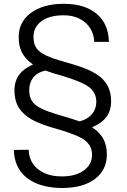

<svg xmlns="http://www.w3.org/2000/svg" viewBox="-20 -733 653 988"><path d="M551.8 -210.4Q551.8 -166.5 530.3 -135Q508.8 -103.5 465.3 -83.5L453.6 -78.1L463.9 -70.8Q496.1 -47.9 512.9 -16.1Q529.8 15.6 529.8 62.5Q529.8 141.1 469.2 187.5Q407.7 234.4 298.8 234.4Q245.1 234.4 197.3 221.2Q185.1 217.8 174.1 213.6Q163.1 209.5 153.1 204.3Q143.1 199.2 133.8 193.4Q124.5 187.5 116.2 180.7Q53.7 129.9 51.3 38.6L127.4 37.6Q129.9 99.6 173.8 136.2Q189.5 148.9 208.5 157.7Q227.5 166.5 250.2 170.7Q272.9 174.8 298.8 174.8Q367.7 174.8 410.2 145Q453.6 114.3 453.6 63.5Q453.6 40 444.1 21.2Q434.6 2.4 416 -11.7Q380.4 -38.1 276.9 -68.4Q189 -91.8 143.1 -118.2Q97.7 -144.5 75.7 -180.7Q54.2 -216.8 54.2 -269Q54.2 -355.5 139.2 -396L149.9 -401.4L140.1 -408.7Q109.4 -431.6 92.8 -463.4Q76.2 -495.1 76.2 -542Q76.2 -581.1 91.6 -611.8Q106.9 -642.6 138.2 -666Q169.9 -689.5 212.2 -701.4Q254.4 -713.4 307.6 -713.4Q363.3 -713.4 406.2 -700Q449.2 -686.5 479.5 -660.2Q538.1 -609.4 540.5 -517.6H464.8Q462.4 -576.7 421.4 -614.7Q399.9 -634.3 371.3 -644.3Q342.8 -654.3 307.6 -654.3Q235.8 -654.3 194.8 -625Q152.3 -594.7 152.3 -543Q152.3 -506.8 167.5 -485.4Q172.4 -478.5 179.7 -471.7Q187 -464.8 196.3 -459Q205.6 -453.1 216.8 -447.8Q250.5 -431.6 320.8 -412.1Q344.2 -405.3 364.3 -399.2Q384.3 -393.1 401.1 -387Q418 -380.9 431.6 -375Q441.4 -370.6 450.7 -366Q460 -361.3 468.3 -356.4Q476.6 -351.6 484.1 -346.2Q491.7 -340.8 498.5 -335Q524.9 -312.5 538.3 -282.5Q551.8 -252.4 551.8 -210.4ZM295.9 -344.2Q252 -356 215.8 -369.1L213.9 -370.1L211.9 -369.6Q169.9 -359.4 149.9 -332.5Q140.1 -319.3 135.3 -303.7Q130.4 -288.1 130.4 -270Q130.4 -233.4 145 -212.4Q151.9 -201.7 164.1 -192.1Q176.3 -182.6 193.4 -174.3Q226.6 -157.7 296.4 -137.7Q330.6 -127.4 353.3 -120.4Q376 -113.3 386.7 -109.4L388.7 -108.4L391.1 -108.9Q431.2 -119.6 453.6 -146Q475.6 -172.9 475.6 -209Q475.6 -255.4 439 -284.2Q420.9 -298.3 385.5 -313.2Q350.1 -328.1 295.9 -344.2Z"/></svg>

Font: Vazir Light
Style: Light
Weight: 300
Designer: Saber Rastikerdar
Foundry: Saber Rastikerdar
Version: Version 30.0.0